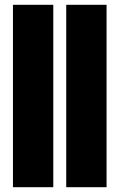

<svg xmlns="http://www.w3.org/2000/svg" viewBox="-20 -750 498 800"><path d="M34 30V-730H202V30ZM256 30V-730H424V30Z"/></svg>

Font: Tektur Condensed ExtraBold
Style: Regular
Weight: 800
Width: 3
Designer: Adam Jagosz
Foundry: Adam Jagosz
Version: Version 1.005;gftools[0.9.30]